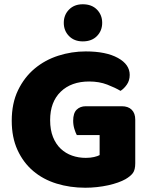

<svg xmlns="http://www.w3.org/2000/svg" viewBox="-20 -864 704 900"><path d="M614 -99Q614 -68 603 -53Q592 -38 568 -24Q554 -16 533 -8.5Q512 -1 487 4.5Q462 10 434.5 13Q407 16 380 16Q308 16 245 -3.5Q182 -23 135.5 -62.5Q89 -102 62 -161Q35 -220 35 -298Q35 -380 64.5 -441Q94 -502 142.5 -542.5Q191 -583 253.5 -603Q316 -623 382 -623Q477 -623 532.5 -592.5Q588 -562 588 -513Q588 -487 575 -468Q562 -449 545 -438Q520 -453 482.5 -467.5Q445 -482 398 -482Q314 -482 264.5 -434Q215 -386 215 -301Q215 -255 228.5 -221.5Q242 -188 265 -166.5Q288 -145 318 -134.5Q348 -124 382 -124Q404 -124 421 -128Q438 -132 447 -137V-231H340Q334 -242 328.5 -260Q323 -278 323 -298Q323 -334 339.5 -350Q356 -366 382 -366H551Q581 -366 597.5 -349.5Q614 -333 614 -303ZM279 -757Q279 -794 303.5 -819Q328 -844 368 -844Q410 -844 434.5 -819Q459 -794 459 -757Q459 -720 434.5 -695Q410 -670 368 -670Q328 -670 303.5 -695Q279 -720 279 -757Z"/></svg>

Font: Baloo Thambi
Style: Regular
Weight: 400
Designer: Aadarsh Rajan and Ek Type
Foundry: Ek Type
Version: Version 1.100;PS 1.000;hotconv 1.0.88;makeotf.lib2.5.647800;